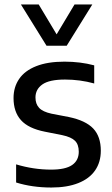

<svg xmlns="http://www.w3.org/2000/svg" viewBox="-20 -828 502 858"><path d="M52 -12.5V-93.5Q130 -70 208.5 -70Q272.5 -70 302.2 -90.5Q332 -111 332 -150Q332 -182 315.2 -198.8Q298.5 -215.5 258.5 -224L180.5 -239.5Q107 -254 73.8 -291Q40.5 -328 40.5 -390Q40.5 -438.5 65.5 -475.2Q90.5 -512 141.5 -532.2Q192.5 -552.5 268 -552.5Q339 -552.5 401 -536V-455Q337.5 -472.5 270.5 -472.5Q200.5 -472.5 169.5 -450.8Q138.5 -429 138.5 -392.5Q138.5 -363.5 154.8 -346Q171 -328.5 210 -320L288 -305Q362.5 -289.5 396.5 -253.8Q430.5 -218 430.5 -154.5Q430.5 -103.5 405 -66.5Q379.5 -29.5 329.8 -9.8Q280 10 209.5 10Q124 10 52 -12.5ZM313 -808H392.5L278 -623.5H188L73.5 -808H153L233 -674.5Z"/></svg>

Font: Encode Sans Medium
Style: Regular
Weight: 500
Designer: Multiple Designers
Foundry: Impallari Type
Version: Version 2.000